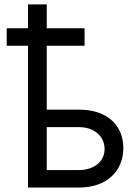

<svg xmlns="http://www.w3.org/2000/svg" viewBox="-20 -838 622 858"><path d="M358 -711.6H188.9V-818.2H105.1V-711.6H9.9V-633.5H105.1V0H333.8C461.6 0 531.2 -78.1 531.2 -176.1C531.2 -275.6 461.6 -348 333.8 -348H188.9V-633.5H358ZM188.9 -269.9H333.8C400.2 -269.9 447.4 -229.4 447.4 -171.9C447.4 -116.8 400.2 -78.1 333.8 -78.1H188.9Z"/></svg>

Font: Karasuma Gothic
Style: Regular
Weight: 400
Designer: Rasmus Andersson, Ryoko Nishizuka
Foundry: Genbu
Version: Version 1.00